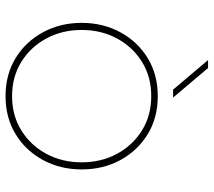

<svg xmlns="http://www.w3.org/2000/svg" viewBox="-58 -682 753 676"><g transform="rotate(90 318.0 -343.5)"><path d="M318 13Q242 13 184 -22.5Q126 -58 93 -119Q60 -180 60 -255Q60 -330 93 -391Q126 -452 184 -487.5Q242 -523 318 -523Q394 -523 452 -487.5Q510 -452 543 -391.5Q576 -331 576 -255Q576 -180 543 -119Q510 -58 452 -22.5Q394 13 318 13ZM318 -10Q386 -10 438.5 -42.5Q491 -75 521 -130.5Q551 -186 551 -255Q551 -324 521 -379.5Q491 -435 438.5 -467.5Q386 -500 318 -500Q250 -500 197.5 -467.5Q145 -435 115 -379.5Q85 -324 85 -255Q85 -186 115 -130.5Q145 -75 197.5 -42.5Q250 -10 318 -10ZM295 -577 191 -700H219L323 -577Z"/></g></svg>

Font: MuseoModerno Thin
Style: Regular
Weight: 100
Designer: Pablo Cosgaya, Héctor Gatti, Marcela Romero, and the Authors of The MuseoModerno Project.
Foundry: Omnibus-Type Team
Version: Version 1.003